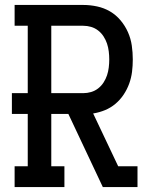

<svg xmlns="http://www.w3.org/2000/svg" viewBox="-20 -755 640 775"><path d="M39 0V-84H92V-295H28V-379H92V-651H39V-735H316Q344 -735 372 -729Q400 -723 424 -709Q448 -695 466.5 -673Q485 -651 496.5 -625Q508 -599 512 -571Q516 -543 516 -515Q516 -490 513 -465.5Q510 -441 501.5 -417.5Q493 -394 479 -373Q465 -352 446 -336Q427 -320 404 -310.5Q381 -301 356 -297L457 -84H535V0H395L256 -295H187V-84H240V0ZM187 -379H316Q332 -379 347.5 -383.5Q363 -388 376 -398Q389 -408 398 -422Q407 -436 412 -451Q417 -466 419 -482.5Q421 -499 421 -515Q421 -531 419 -547.5Q417 -564 412 -579Q407 -594 398 -608Q389 -622 376 -632Q363 -642 347.5 -646.5Q332 -651 316 -651H187Z"/></svg>

Font: Iosevka Slab Medium Extended
Style: Regular
Weight: 500
Width: 7
Monospace: yes
Designer: Belleve Invis
Foundry: Belleve Invis
Version: Version 11.1.1; ttfautohint (v1.8.3)